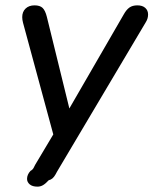

<svg xmlns="http://www.w3.org/2000/svg" viewBox="-20 -514 573 717"><path d="M81 154Q81 138 94 124Q102 120 106 112L111 102L179 -12L66 -429Q63 -440 63 -450Q63 -470 75.5 -482Q88 -494 109 -494Q129 -494 139 -484.5Q149 -475 155 -451L239 -109L442 -460Q452 -478 463.5 -486Q475 -494 493 -494Q512 -494 522.5 -484.5Q533 -475 533 -460Q533 -445 525 -432L193 127L187 138Q177 156 162 159Q150 172 140.5 177.5Q131 183 120 183Q101 183 91 174.5Q81 166 81 154Z"/></svg>

Font: SN Pro
Style: Italic
Weight: 400
Italic angle: -9°
Designer: Tobias Whetton
Foundry: Supernotes
Version: Version 1.003